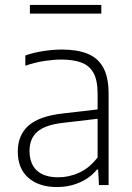

<svg xmlns="http://www.w3.org/2000/svg" viewBox="-20 -749 536 777"><path d="M211 8Q137.5 8 94.8 -29.5Q52 -67 52 -135Q52 -203 96 -241.2Q140 -279.5 235.5 -290L395 -308.5L398 -271L236 -252Q163.5 -244 131.5 -216.2Q99.5 -188.5 99.5 -139Q99.5 -86.5 129 -59Q158.5 -31.5 216.5 -31.5Q259 -31.5 300.5 -50.2Q342 -69 375 -112V-370Q375 -424.5 358 -454.5Q341 -484.5 308.2 -496.2Q275.5 -508 228 -508Q197.5 -508 159.5 -502.2Q121.5 -496.5 82.5 -483V-524.5Q114.5 -536 154.5 -542.2Q194.5 -548.5 230.5 -548.5Q291 -548.5 333.2 -532Q375.5 -515.5 397.5 -476.2Q419.5 -437 419.5 -369V0H380.5L377 -63H372.5Q345.5 -29.5 302.8 -10.8Q260 8 211 8ZM101 -694V-729H390V-694Z"/></svg>

Font: Encode Sans Condensed Thin ExtraLight
Style: Regular
Weight: 250
Version: Version 3.002